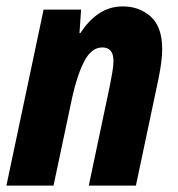

<svg xmlns="http://www.w3.org/2000/svg" viewBox="-22 -579 555 599"><path d="M-2 0 114 -549H231L226 -476H229Q254 -515 287 -537Q320 -559 361 -559Q413 -559 448.5 -527Q484 -495 484 -426Q484 -391 473 -336L402 0H255L321 -313Q325 -334 328.5 -354Q332 -374 332 -389Q332 -431 297 -431Q263 -431 240.5 -387Q218 -343 203 -274L145 0Z"/></svg>

Font: Noto Sans Condensed ExtraBold
Style: Italic
Weight: 800
Width: 3
Italic angle: -12°
Designer: Monotype Design Team
Foundry: Monotype Imaging Inc.
Version: Version 2.013; ttfautohint (v1.8.4.7-5d5b)